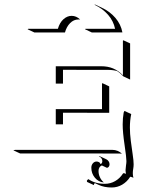

<svg xmlns="http://www.w3.org/2000/svg" viewBox="-20 -667 626 852"><path d="M102.5 -537.1 105 -539.1H236.8Q244.9 -566.9 261.7 -581.8Q278.6 -596.7 297.9 -596.7Q318.6 -596.7 335.7 -580.3L332.5 -580.6Q330.3 -580.8 327.9 -580.6Q307.1 -580.6 291.1 -564.5Q275.1 -548.3 268.3 -522.9H132.6ZM357.4 -537.1 358.9 -539.1H490.7Q483.4 -574 459.6 -601.3Q435.8 -628.7 399.9 -645.5L401.1 -647.2L431.2 -633.1Q467.8 -616 492.1 -587.6Q516.4 -559.3 523.2 -523.2L387.5 -522.9ZM39.1 0 46.9 -2H478.5Q491 -2 502.2 2.7Q513.4 7.3 521.5 15.6L517.8 14.6Q513.4 13.9 508.5 14.2L69.1 13.9ZM227.5 -115.2V-182.6H432.6V-295.9L434.6 -297.9L464.6 -283.7V-166.5L259.5 -166.7V-115.2ZM227.5 -295.9V-373H429.7Q458.5 -373 481.7 -363.4Q504.9 -353.8 525.4 -333V-486.3L527.3 -488.3L557.4 -474.4V-314L527.3 -328.1Q513.9 -342.5 500 -351.6Q481.9 -356.9 459.7 -356.9L259.5 -357.2V-295.9ZM365.2 135.5Q366.9 131.3 372.3 127.9Q401.4 148.7 445.3 148.7Q470 148.7 491 136.6Q512 124.5 525.4 103.5Q525.9 102.5 526.9 102.1Q527.8 101.6 528.6 101.6H529.3Q533.2 101.6 539.1 104.5Q537.1 94.7 537.1 87.9Q537.1 83 539.1 67.4Q541 55.7 541 48.1Q541 31.5 532.7 -24.4Q524.4 -80.3 524.4 -115.2Q524.4 -142.3 528.8 -167.5L532.2 -174.8L562.3 -160.9Q556.4 -132.6 556.4 -101.1Q556.4 -74 560.5 -41.6Q564.7 -9.3 568.8 18.4Q573 46.1 573 62Q573 72 571.2 82Q569.3 92 569.3 101.6Q569.3 112.5 572 122.1Q570.3 120.8 568.1 120.1Q562.7 117.7 559.8 117.4Q557.6 117.4 556.9 118.7Q543.5 139.9 522.1 152.5Q500.7 165 475.6 165Q442.9 165 418.2 153.6L400.9 145.5Q396.5 148.9 396.5 154.3L366.5 140.4ZM385.3 77.1Q385.3 65.7 392.1 57.7Q398.9 49.8 408.7 49.8Q414.1 49.8 419.4 52.6Q424.8 55.4 426 61.3Q429.4 60.3 431.8 56.6Q434.1 53 434.1 47.9Q434.1 40.8 429.8 35Q425.5 29.3 418.5 26.4L420.7 25.4L450.9 39.3Q457.8 42.5 461.9 48.6Q466.1 54.7 466.1 61.8Q466.1 68.4 462.6 73Q459.2 77.6 454.3 77.6L431.9 67.1Q425.3 69.6 421.3 76Q417.2 82.5 417.2 91.3Q417.2 106 423 118.8Q428.7 131.6 438.5 140.4L440.4 142.6Q417 140.6 401.1 121.7Q385.3 102.8 385.3 77.1Z"/></svg>

Font: AgreloyOut1
Style: Medium
Weight: 400
Designer: gluk
Foundry: gluk
Version: Version 0.27